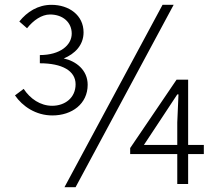

<svg xmlns="http://www.w3.org/2000/svg" viewBox="-20 -762 910 795"><path d="M92 -645C118 -678 153 -702 187 -702C241 -702 277 -669 277 -623C277 -575 229 -534 145 -534V-500C237 -500 293 -469 293 -413C293 -357 249 -324 196 -324C147 -324 105 -353 78 -394L42 -367C73 -322 128 -284 197 -284C278 -284 343 -332 343 -411C343 -472 295 -509 244 -520C290 -539 326 -575 326 -628C326 -699 266 -742 193 -742C137 -742 92 -713 60 -673ZM653 -742 247 13H293L699 -742ZM576 -162 654 -280 714 -371H719L714 -255V-162ZM824 -162H759V-432H711L519 -149V-124H714V0H759V-124H824Z"/></svg>

Font: Noto Sans CJK Light
Style: Regular
Weight: 300
Designer: Ryoko NISHIZUKA (kana & ideographs); Paul D. Hunt (Latin, Greek & Cyrillic); Wenlong ZHANG (bopomofo); Sandoll Communica
Foundry: Adobe Systems Incorporated
Version: Version 1.000;PS 1;hotconv 1.0.78;makeotf.lib2.5.61930